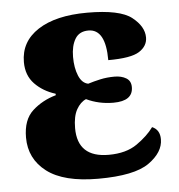

<svg xmlns="http://www.w3.org/2000/svg" viewBox="-45 -592 601 645"><g transform="rotate(-5 255.5 -269.5)"><path d="M261 10Q383 10 432.5 -25Q482 -60 482 -104Q482 -136 456 -147Q436 -119 399 -93Q362 -67 303 -67Q198 -67 198 -166Q198 -206 211 -229Q224 -252 243 -260Q285 -240 334 -240Q400 -240 400 -287Q400 -308 384 -317.5Q368 -327 345 -327Q319 -327 296.5 -322Q274 -317 255 -311Q234 -315 223 -341.5Q212 -368 212 -405Q212 -442 226 -465.5Q240 -489 271 -489Q329 -489 329 -384Q406 -384 434 -402Q462 -420 462 -449Q462 -486 422 -517.5Q382 -549 272 -549Q166 -549 106 -510Q46 -471 46 -402Q46 -357 73.5 -328.5Q101 -300 143 -287V-282Q97 -269 64 -239Q31 -209 31 -149Q31 -77 88 -33.5Q145 10 261 10Z"/></g></svg>

Font: Noto Serif SemiCondensed Extra
Style: Regular
Weight: 800
Width: 4
Designer: Monotype Design Team
Foundry: Monotype Imaging Inc.
Version: Version 1.002